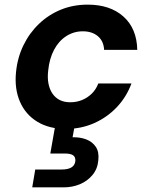

<svg xmlns="http://www.w3.org/2000/svg" viewBox="-20 -544 650 828"><path d="M264 12Q192 12 141 -19Q90 -50 66 -105.5Q42 -161 49 -232Q55 -295 81 -348.5Q107 -402 148.5 -441.5Q190 -481 243 -502.5Q296 -524 358 -524Q455 -524 512.5 -472.5Q570 -421 572 -329H429Q427 -367 402 -388Q377 -409 337 -409Q298 -409 265.5 -388Q233 -367 213 -329Q193 -291 188 -241Q184 -209 189 -183.5Q194 -158 206.5 -140Q219 -122 238 -112.5Q257 -103 283 -103Q310 -103 333.5 -112.5Q357 -122 375.5 -140Q394 -158 404 -184H547Q525 -125 483 -81Q441 -37 385 -12.5Q329 12 264 12ZM119 264 132 187H246Q273 187 288 178Q303 169 305 150Q306 133 295 125.5Q284 118 259 118H197L219 -7H303L293 48Q325 47 351.5 57Q378 67 393 89Q408 111 404 147Q401 184 379 210.5Q357 237 324.5 250.5Q292 264 254 264Z"/></svg>

Font: DM Sans 12pt
Style: Bold Italic
Weight: 700
Italic angle: -10°
Version: Version 4.004;gftools[0.9.30]